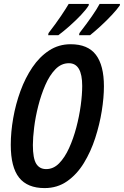

<svg xmlns="http://www.w3.org/2000/svg" viewBox="-20 -951 633 981"><path d="M208 10Q120 10 77.5 -43.5Q35 -97 35 -211Q35 -276 47.5 -347.5Q60 -419 84.5 -486Q109 -553 145.5 -607Q182 -661 231 -693Q280 -725 341 -725Q429 -725 470 -671Q511 -617 511 -510Q511 -453 500 -384Q489 -315 466.5 -245.5Q444 -176 408.5 -118Q373 -60 323 -25Q273 10 208 10ZM216 -87Q253 -87 282 -116.5Q311 -146 333 -194.5Q355 -243 370 -300Q385 -357 392.5 -412.5Q400 -468 400 -512Q400 -628 332 -628Q293 -628 263 -597Q233 -566 211.5 -516.5Q190 -467 175.5 -410Q161 -353 154.5 -300Q148 -247 148 -210Q148 -142 165 -114.5Q182 -87 216 -87ZM386 -782Q462 -880 489 -931H593L592 -923Q578 -903 551.5 -874.5Q525 -846 494.5 -818Q464 -790 440 -771H384ZM228 -782Q265 -830 291 -868.5Q317 -907 331 -931H434L433 -923Q420 -902 394 -874.5Q368 -847 336.5 -819Q305 -791 278 -771H226Z"/></svg>

Font: Noto Sans ExtraCondensed SemiBold
Style: Italic
Weight: 600
Width: 2
Italic angle: -12°
Designer: Monotype Design Team
Foundry: Monotype Imaging Inc.
Version: Version 2.013; ttfautohint (v1.8.4.7-5d5b)